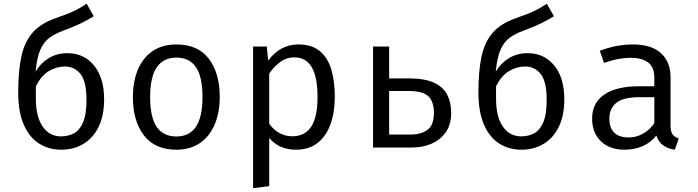

<svg xmlns="http://www.w3.org/2000/svg" viewBox="-20 -789 3732 1027"><path d="M443.6 -769.2 481.5 -702.1Q453.8 -685.1 415.6 -665.9Q377.4 -646.7 317.4 -624.6Q275.4 -609.2 245.1 -587.4Q214.9 -565.6 196.2 -523.8Q177.4 -482.1 170.3 -406.2Q196.9 -450.8 240.5 -477.7Q284.1 -504.6 340.5 -504.6Q428.7 -504.6 482.8 -439Q536.9 -373.3 536.9 -257.9Q536.9 -171.3 507.7 -111Q478.5 -50.8 426.4 -19.5Q374.4 11.8 306.7 11.8Q242.1 11.8 190.3 -20.3Q138.5 -52.3 107.9 -120.5Q77.4 -188.7 77.4 -295.9Q77.4 -408.2 94.1 -486.2Q110.8 -564.1 153.6 -613.6Q196.4 -663.1 275.4 -690.8Q314.9 -704.6 343.1 -715.9Q371.3 -727.2 394.9 -739.7Q418.5 -752.3 443.6 -769.2ZM171.8 -262.1Q171.8 -164.6 208.2 -112.1Q244.6 -59.5 306.7 -59.5Q344.1 -59.5 374.9 -75.6Q405.6 -91.8 424.1 -134.1Q442.6 -176.4 442.6 -254.9Q442.6 -353.3 410.5 -393.3Q378.5 -433.3 326.7 -433.3Q283.6 -433.3 242.1 -409.2Q200.5 -385.1 171.8 -327.2Z M924.1 -551.3Q1038.5 -551.3 1096.9 -474.9Q1155.4 -398.5 1155.4 -270.3Q1155.4 -187.7 1128.7 -124.1Q1102.1 -60.5 1050.3 -24.4Q998.5 11.8 923.1 11.8Q808.7 11.8 749.7 -65.1Q690.8 -142.1 690.8 -269.2Q690.8 -352.3 717.4 -416.2Q744.1 -480 796.2 -515.6Q848.2 -551.3 924.1 -551.3ZM924.1 -481Q854.4 -481 818.7 -429.2Q783.1 -377.4 783.1 -269.2Q783.1 -162.1 818.2 -110.5Q853.3 -59 923.1 -59Q992.8 -59 1027.9 -110.8Q1063.1 -162.6 1063.1 -270.3Q1063.1 -377.9 1028.2 -429.5Q993.3 -481 924.1 -481Z M1575.4 -551.3Q1647.2 -551.3 1690 -516.4Q1732.8 -481.5 1751.8 -418.2Q1770.8 -354.9 1770.8 -270.3Q1770.8 -188.7 1747.9 -124.9Q1725.1 -61 1679 -24.6Q1632.8 11.8 1562.6 11.8Q1473.8 11.8 1420 -50.8V206.7L1333.8 217.4V-540H1407.2L1414.4 -464.6Q1444.1 -506.2 1485.1 -528.7Q1526.2 -551.3 1575.4 -551.3ZM1554.9 -482.1Q1510.3 -482.1 1475.9 -455.1Q1441.5 -428.2 1420 -395.4V-127.7Q1441 -96.4 1473.1 -78.2Q1505.1 -60 1543.6 -60Q1610.8 -60 1644.6 -111.3Q1678.5 -162.6 1678.5 -270.8Q1678.5 -482.1 1554.9 -482.1Z M2061.5 -540V-369.7H2167.7Q2251.8 -369.7 2301 -346.9Q2350.3 -324.1 2371.8 -282.8Q2393.3 -241.5 2393.3 -186.2Q2393.3 -121.5 2363.6 -80.5Q2333.8 -39.5 2286.4 -19.7Q2239 0 2186.7 0H1975.4V-540ZM2166.2 -302.1H2061.5V-69.2H2176.9Q2231.3 -69.2 2266.2 -94.1Q2301 -119 2301 -185.6Q2301 -243.6 2272.6 -272.8Q2244.1 -302.1 2166.2 -302.1Z M2905.1 -769.2 2943.1 -702.1Q2915.4 -685.1 2877.2 -665.9Q2839 -646.7 2779 -624.6Q2736.9 -609.2 2706.7 -587.4Q2676.4 -565.6 2657.7 -523.8Q2639 -482.1 2631.8 -406.2Q2658.5 -450.8 2702.1 -477.7Q2745.6 -504.6 2802.1 -504.6Q2890.3 -504.6 2944.4 -439Q2998.5 -373.3 2998.5 -257.9Q2998.5 -171.3 2969.2 -111Q2940 -50.8 2887.9 -19.5Q2835.9 11.8 2768.2 11.8Q2703.6 11.8 2651.8 -20.3Q2600 -52.3 2569.5 -120.5Q2539 -188.7 2539 -295.9Q2539 -408.2 2555.6 -486.2Q2572.3 -564.1 2615.1 -613.6Q2657.9 -663.1 2736.9 -690.8Q2776.4 -704.6 2804.6 -715.9Q2832.8 -727.2 2856.4 -739.7Q2880 -752.3 2905.1 -769.2ZM2633.3 -262.1Q2633.3 -164.6 2669.7 -112.1Q2706.2 -59.5 2768.2 -59.5Q2805.6 -59.5 2836.4 -75.6Q2867.2 -91.8 2885.6 -134.1Q2904.1 -176.4 2904.1 -254.9Q2904.1 -353.3 2872.1 -393.3Q2840 -433.3 2788.2 -433.3Q2745.1 -433.3 2703.6 -409.2Q2662.1 -385.1 2633.3 -327.2Z M3566.7 -117.9Q3566.7 -85.1 3577.4 -70.3Q3588.2 -55.4 3610.8 -48.7L3589.7 11.8Q3554.9 7.2 3528.7 -10.5Q3502.6 -28.2 3490.8 -64.1Q3461.5 -26.7 3417.7 -7.4Q3373.8 11.8 3321.5 11.8Q3240.5 11.8 3193.8 -33.8Q3147.2 -79.5 3147.2 -154.9Q3147.2 -238.5 3212.3 -283.1Q3277.4 -327.7 3400.5 -327.7H3480V-372.8Q3480 -431.3 3445.9 -455.6Q3411.8 -480 3351.3 -480Q3324.6 -480 3288.7 -473.6Q3252.8 -467.2 3210.8 -452.3L3188.2 -517.4Q3237.4 -535.9 3281.3 -543.6Q3325.1 -551.3 3364.6 -551.3Q3465.1 -551.3 3515.9 -504.1Q3566.7 -456.9 3566.7 -376.9ZM3343.6 -53.8Q3383.6 -53.8 3419.7 -74.1Q3455.9 -94.4 3480 -130.3V-269.2H3402.1Q3312.8 -269.2 3276.2 -238.5Q3239.5 -207.7 3239.5 -155.9Q3239.5 -53.8 3343.6 -53.8Z"/></svg>

Font: FiraCode Nerd Font
Style: Regular
Weight: 400
Designer: Carrois Corporate, Edenspiekermann AG, Nikita Prokopov
Foundry: Carrois Corporate, Edenspiekermann AG, Nikita Prokopov
Version: Version 6.002;Nerd Fonts 3.4.0